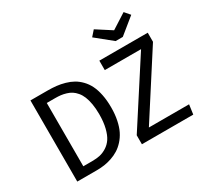

<svg xmlns="http://www.w3.org/2000/svg" viewBox="-178 -1161 1497 1412"><g transform="rotate(-30 570.5 -454.5)"><path d="M1018.1 -909.2 1057.1 -863.8 921.9 -753.9H860.8L725.1 -863.8L765.1 -909.2L891.1 -828.1ZM244.1 -689Q284.2 -689 318.6 -685.3Q353 -681.6 389.2 -671.4Q425.3 -661.1 453.9 -645Q482.4 -628.9 508.3 -602.3Q534.2 -575.7 551.5 -540.8Q568.8 -505.9 578.9 -457Q588.9 -408.2 588.9 -348.1Q588.9 -289.6 578.6 -240.5Q568.4 -191.4 550.8 -156.2Q533.2 -121.1 508.1 -93.5Q482.9 -65.9 455.1 -48.6Q427.2 -31.2 394.3 -20Q361.3 -8.8 330.1 -4.4Q298.8 0 265.1 0H100.1V-689ZM1096.2 -689V-611.8L754.9 -81.1H1096.2L1085 0H648.9V-76.2L993.2 -608.9H685.1V-689ZM265.1 -612.8H194.8V-75.2H272Q307.1 -75.2 336.2 -81.5Q365.2 -87.9 394.3 -106.2Q423.3 -124.5 443.1 -153.8Q462.9 -183.1 475.3 -232.7Q487.8 -282.2 487.8 -348.1Q487.8 -397 481 -436Q474.1 -475.1 462.9 -502.4Q451.7 -529.8 434.6 -550Q417.5 -570.3 399.2 -582Q380.9 -593.8 357.2 -600.8Q333.5 -607.9 312.3 -610.4Q291 -612.8 265.1 -612.8Z"/></g></svg>

Font: FiraGO
Style: Regular
Weight: 400
Designer: bBox Type
Foundry: bBox Type GmbH
Version: Version 1.001;PS 001.001;hotconv 1.0.88;makeotf.lib2.5.64775